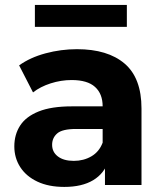

<svg xmlns="http://www.w3.org/2000/svg" viewBox="-20 -743 657 771"><path d="M401.5 0V-104.8L392.2 -128.4V-316.1Q392.2 -366.3 361.6 -393.9Q331.1 -421.6 267.6 -421.6Q225.2 -421.6 183.6 -408.3Q142 -395 112.6 -371.9L56.8 -480.5Q101.2 -512.3 163.1 -528.9Q225 -545.5 289 -545.5Q412.5 -545.5 480.3 -487.7Q548.2 -429.8 548.2 -307.3V0ZM238.1 7.6Q175.3 7.6 130.3 -13.6Q85.3 -34.8 61.4 -71.8Q37.5 -108.8 37.5 -155.2Q37.5 -202.7 60.9 -238.8Q84.2 -274.9 135.2 -295.4Q186.2 -315.9 268.2 -315.9H410.5V-225.1H285.5Q230.2 -225.1 209.7 -207.2Q189.3 -189.4 189.3 -161.6Q189.3 -132.3 212.6 -114.7Q235.8 -97 276.5 -97Q315.8 -97 347.1 -115.3Q378.3 -133.5 392.2 -170.2L415.7 -97.7Q399.1 -46.4 354.1 -19.4Q309.1 7.6 238.1 7.6ZM120.1 -635.2V-723.1H489.4V-635.2Z"/></svg>

Font: Montserrat Thin
Style: Regular
Weight: 100
Designer: Julieta Ulanovsky
Foundry: Julieta Ulanovsky
Version: Version 9.000